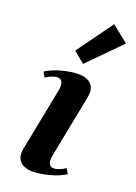

<svg xmlns="http://www.w3.org/2000/svg" viewBox="-154 -862 668 941"><g transform="rotate(20 179.5 -392.0)"><path d="M140.2 16Q119.4 16 101 9.1Q82.6 2.2 71.5 -12.6Q60.4 -27.5 60.4 -51.2Q60.4 -55.9 60.8 -61Q61.2 -66 62.2 -72L126.2 -398Q129.2 -413 129.2 -424Q129.2 -460 99.2 -460Q88.2 -460 71.7 -453.5Q55.2 -447 40.6 -437L25.6 -463Q58 -484 105.6 -497Q153.2 -510 194.8 -510Q216 -510 234.2 -503.1Q252.4 -496.2 263.5 -481.4Q274.6 -466.5 274.6 -442.8Q274.6 -438.1 274.3 -433.1Q274 -428 272.8 -422L208.8 -96Q205.8 -81 205.8 -70Q205.8 -34 235.8 -34Q246.8 -34 263.3 -40.5Q279.8 -47 294.4 -57L309.4 -31Q277 -10 229.4 3Q181.8 16 140.2 16ZM195.2 -564.6 136.6 -612.4 271.8 -799.6 358.6 -730.4Z"/></g></svg>

Font: Wittgenstein
Style: Italic
Weight: 400
Italic angle: -11°
Designer: Jörg Drees
Foundry: Jörg Drees
Version: Version 1.500